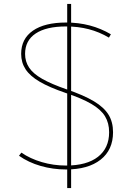

<svg xmlns="http://www.w3.org/2000/svg" viewBox="-20 -855 674 980"><path d="M317 10Q250 10 187.5 -8Q125 -26 77 -60L89 -76Q134 -45 193.5 -27.5Q253 -10 317 -10Q423 -10 480 -54.5Q537 -99 537 -180Q537 -227 516 -261.5Q495 -296 446.5 -324.5Q398 -353 314 -381Q232 -409 182.5 -438Q133 -467 110.5 -501.5Q88 -536 88 -580Q88 -657 148 -698.5Q208 -740 317 -740Q381 -740 438 -725Q495 -710 546 -680L536 -663Q487 -692 433 -706Q379 -720 317 -720Q216 -720 162 -684Q108 -648 108 -580Q108 -541 128.5 -510Q149 -479 195.5 -452.5Q242 -426 320 -399Q408 -369 459.5 -338Q511 -307 534 -269.5Q557 -232 557 -180Q557 -90 493.5 -40Q430 10 317 10ZM323 105V0H343V105ZM323 0V-385H343V0ZM323 -385V-730H343V-385ZM323 -730V-835H343V-730Z"/></svg>

Font: M PLUS 1 Thin Thin
Style: Regular
Weight: 250
Version: Version 1.001